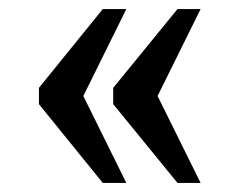

<svg xmlns="http://www.w3.org/2000/svg" viewBox="-20 -482 528 424"><path d="M372 -78 230 -252V-288L372 -462H423L328 -270L423 -78ZM207 -78 66 -252V-288L207 -462H259L164 -270L259 -78Z"/></svg>

Font: Noto Serif Bengali SemiCondensed Medium
Style: Regular
Weight: 500
Width: 4
Designer: Juan Bruce, Universal Thirst, Indian Type Foundry and the Monotype Design Team.
Foundry: Monotype Imaging Inc.
Version: Version 2.003; ttfautohint (v1.8.4.7-5d5b)